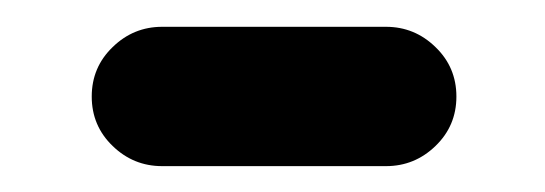

<svg xmlns="http://www.w3.org/2000/svg" viewBox="-20 -359 409 144"><path d="M101.6 -234.4Q80.1 -234.4 64.5 -249.5Q48.8 -264.6 48.8 -286.6Q48.8 -308.6 64.5 -323.7Q80.1 -338.9 101.6 -338.9H269.5Q291 -338.9 306.6 -323.7Q322.3 -308.6 322.3 -286.6Q322.3 -264.6 306.6 -249.5Q291 -234.4 269.5 -234.4Z"/></svg>

Font: Gen Jyuu Gothic P Bold
Style: Bold
Weight: 700
Designer: [Source Han Sans]
Ryoko NISHIZUKA  (kana & ideographs); Paul D. Hunt (Latin, Greek & Cyrillic); Wenlong ZHANG  (bopomofo
Version: Version 1.002.20150607